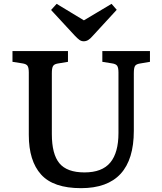

<svg xmlns="http://www.w3.org/2000/svg" viewBox="-20 -966 842 1000"><path d="M402 14Q258 14 194 -57Q130 -128 130 -263V-588Q130 -613 123.5 -623Q117 -633 96 -636L45 -644V-700H334V-644L280 -635Q262 -632 256 -621.5Q250 -611 250 -585V-268Q250 -163 289.5 -115.5Q329 -68 420 -68Q512 -68 554.5 -119.5Q597 -171 597 -273V-588Q597 -613 590.5 -623Q584 -633 563 -636L513 -644V-700H761V-644L708 -635Q689 -632 683 -622Q677 -612 677 -584V-285Q677 14 402 14ZM416 -751Q404 -751 394 -758Q384 -765 368 -782L246 -914L275 -946L417 -860L561 -946L588 -915L462 -778Q451 -765 440 -758Q429 -751 416 -751Z"/></svg>

Font: Literata 12pt Medium
Style: Regular
Weight: 500
Designer: Latin by Veronika Burian and Jose Scaglione. Greek by Irene Vlachou. Cyrillic by Vera Evstafieva.
Foundry: TypeTogether
Version: Version 3.002